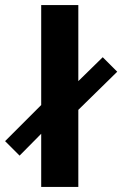

<svg xmlns="http://www.w3.org/2000/svg" viewBox="-77 -735 481 755"><path d="M85 0V-209L0 -123L-57 -180L85 -322V-715H231V-416L327 -510L384 -453L231 -303V0Z"/></svg>

Font: Mukta Vaani ExtraBold
Style: Regular
Weight: 800
Designer: Noopur Datye, Girish Dalvi, Yashodeep Gholap, Pallavi Karambelkar
Foundry: Ek Type
Version: Version 2.538;PS 1.000;hotconv 16.6.51;makeotf.lib2.5.65220;